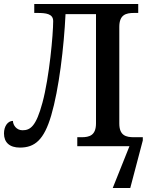

<svg xmlns="http://www.w3.org/2000/svg" viewBox="-20 -734 754 964"><path d="M697 -45H653C613 -45 579 -53 579 -114V-599C579 -660 612 -669 653 -669H674V-714H152V-669H167C211 -669 247 -665 247 -628C247 -563 228 -347 193 -218C161 -99 132 -80 93 -80C62 -80 45 -107 45 -127C19 -127 0 -100 0 -64C0 -19 28 7 80 7C155 7 201 -32 237 -154C276 -286 301 -497 309 -663H462V-115C462 -54 429 -45 389 -45H368V0H630L546 210H634L697 -29Z"/></svg>

Font: Noto Serif Thai Medium
Style: Regular
Weight: 500
Designer: Monotype Design Team
Foundry: Monotype Imaging Inc.
Version: Version 1.901;PS 001.901;hotconv 1.0.88;makeotf.lib2.5.64775